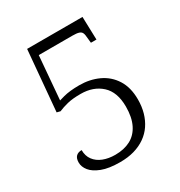

<svg xmlns="http://www.w3.org/2000/svg" viewBox="-171 -833 901 961"><g transform="rotate(-30 279.5 -352.0)"><path d="M246 10Q181 10 141 -5.5Q101 -21 82.5 -44Q64 -67 64 -92Q64 -116 75.5 -127.5Q87 -139 108 -139Q108 -105 125.5 -81.5Q143 -58 173.5 -46Q204 -34 243 -34Q294 -34 331 -53.5Q368 -73 388.5 -114Q409 -155 409 -217Q409 -301 363 -343Q317 -385 244 -385Q197 -385 167 -377.5Q137 -370 114 -360L94 -365L125 -714H445L449 -581H417L414 -610Q413 -630 408.5 -640Q404 -650 391.5 -654Q379 -658 355 -658H160L139 -408Q152 -412 169 -416.5Q186 -421 208.5 -423.5Q231 -426 260 -426Q320 -426 370 -403Q420 -380 449.5 -333.5Q479 -287 479 -218Q479 -177 469 -142Q459 -107 440 -79Q421 -51 392.5 -31Q364 -11 327.5 -0.5Q291 10 246 10Z"/></g></svg>

Font: Noto Serif Armenian Light
Style: Regular
Weight: 300
Version: Version 2.007